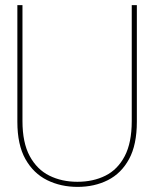

<svg xmlns="http://www.w3.org/2000/svg" viewBox="-20 -720 603 752"><path d="M284 12Q218 12 164.5 -14.5Q111 -41 79.5 -97Q48 -153 48 -243V-700H68V-246Q68 -161 96.5 -108.5Q125 -56 173.5 -32Q222 -8 283 -8Q345 -8 393 -32Q441 -56 468.5 -108.5Q496 -161 496 -246V-700H516V-243Q516 -153 485.5 -97Q455 -41 402.5 -14.5Q350 12 284 12Z"/></svg>

Font: DM Sans 36pt Thin
Style: Regular
Weight: 250
Designer: Colophon Foundry, Jonny Pinhorn
Foundry: Colophon Foundry
Version: Version 4.004;gftools[0.9.30]